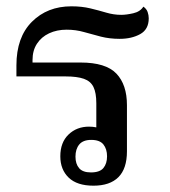

<svg xmlns="http://www.w3.org/2000/svg" viewBox="-20 -578 538 608"><path d="M276 10Q224 10 197.5 -15.5Q171 -41 171 -83Q171 -127 197 -152Q223 -177 262 -177Q274 -177 286 -174.5Q298 -172 305 -166L285 -157V-251Q285 -284 276 -302.5Q267 -321 245.5 -328.5Q224 -336 188 -336H32V-371Q32 -460 81 -509Q130 -558 206 -558Q239 -558 266 -551.5Q293 -545 316.5 -538Q340 -531 364 -531Q380 -531 402 -536Q424 -541 434 -557Q444 -550 447.5 -540Q451 -530 451 -520Q451 -485 424 -470Q397 -455 359 -455Q327 -455 299.5 -462Q272 -469 246 -476.5Q220 -484 191 -484Q160 -484 135.5 -472.5Q111 -461 97 -439.5Q83 -418 83 -388V-380H235Q315 -380 348.5 -345Q382 -310 382 -245V-99Q382 -44 355 -17Q328 10 276 10ZM268 -32Q296 -32 307.5 -46Q319 -60 319 -83Q319 -106 307.5 -120.5Q296 -135 269 -135Q243 -135 231 -120.5Q219 -106 219 -82Q219 -59 230.5 -45.5Q242 -32 268 -32Z"/></svg>

Font: Noto Serif Thai Medium
Style: Regular
Weight: 500
Version: Version 2.001